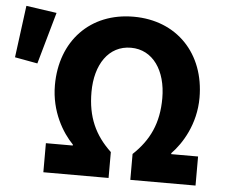

<svg xmlns="http://www.w3.org/2000/svg" viewBox="-69 -726 922 783"><g transform="rotate(5 391.5 -335.0)"><path d="M136 0H403V-106C336 -169 303 -241 303 -343C303 -456 357 -537 448 -537C538 -537 593 -456 593 -343C593 -241 559 -169 492 -106V0H759V-119H649V-123C692 -167 744 -250 744 -358C744 -539 625 -664 448 -664C270 -664 152 -539 152 -358C152 -250 203 -167 246 -123V-119H136ZM-20 -457 73 -440 133 -652 8 -670Z"/></g></svg>

Font: Giro Sans Regular
Style: Bold
Weight: 700
Designer: Paul D. Hunt
Foundry: Adobe Systems Incorporated
Version: Version 1.000;PS 1.0;hotconv 1.0.88;makeotf.lib2.5.647800